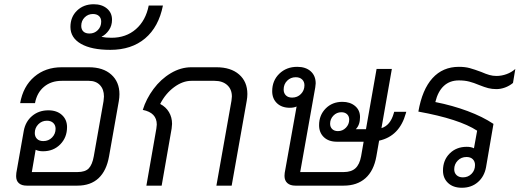

<svg xmlns="http://www.w3.org/2000/svg" viewBox="-20 -875 2449 905"><path d="M543 -431Q543 -415 540 -398L494 -138Q482 -70 444.5 -35Q407 0 345 0H106Q82 0 69 -11.5Q56 -23 56 -45Q56 -55 57 -60L92 -258Q100 -302 131.5 -328.5Q163 -355 208 -355Q248 -355 272 -333Q296 -311 296 -276Q296 -227 264 -194.5Q232 -162 183 -162Q162 -162 148 -169L130 -64H345Q382 -64 398.5 -81.5Q415 -99 422 -138L468 -398Q470 -414 470 -420Q470 -454 451 -474Q432 -494 399 -494H271Q221 -494 187.5 -466Q154 -438 145 -389H75Q89 -468 141.5 -513Q194 -558 271 -558H399Q466 -558 504.5 -523.5Q543 -489 543 -431ZM144 -248Q144 -231 154.5 -220.5Q165 -210 184 -210Q209 -210 225.5 -227Q242 -244 242 -268Q242 -285 231 -295.5Q220 -306 201 -306Q177 -306 160.5 -289Q144 -272 144 -248Z M312 -748Q312 -795 343 -825Q374 -855 422 -855Q460 -855 484 -835Q508 -815 508 -782Q508 -754 493.5 -733Q479 -712 459 -702L460 -701Q478 -697 506 -697Q574 -697 620.5 -737.5Q667 -778 681 -849H748Q728 -748 664 -694Q600 -640 500 -640Q411 -640 361.5 -668.5Q312 -697 312 -748ZM457 -773Q457 -790 446.5 -799.5Q436 -809 418 -809Q395 -809 379 -793Q363 -777 363 -753Q363 -736 373 -726.5Q383 -717 402 -717Q425 -717 441 -733Q457 -749 457 -773Z M717 -269Q719 -283 719 -288Q719 -344 653 -357Q669 -409 703.5 -455.5Q738 -502 785 -530Q832 -558 882 -558H1000Q1068 -558 1107 -524Q1146 -490 1146 -432Q1146 -417 1143 -400L1072 0H1000L1071 -400Q1073 -414 1073 -420Q1073 -454 1051 -474Q1029 -494 991 -494H882Q841 -494 800.5 -464Q760 -434 735 -385Q762 -371 776.5 -346.5Q791 -322 791 -291Q791 -285 789 -269L742 0H670Z M1895 -348 1893 -341Q1863 -233 1767 -212L1754 -138Q1742 -70 1702.5 -35Q1663 0 1600 0H1372Q1348 0 1334.5 -12Q1321 -24 1321 -46Q1321 -55 1322 -60L1378 -373Q1365 -367 1346 -367Q1308 -367 1285.5 -388.5Q1263 -410 1263 -445Q1263 -495 1296.5 -527.5Q1330 -560 1381 -560Q1421 -560 1444.5 -539Q1468 -518 1468 -482Q1468 -477 1466 -463L1395 -64H1600Q1636 -64 1655.5 -82Q1675 -100 1682 -138L1694 -207H1568Q1529 -207 1506.5 -228.5Q1484 -250 1484 -285Q1484 -332 1515 -363.5Q1546 -395 1594 -395Q1630 -395 1653.5 -375.5Q1677 -356 1677 -323Q1677 -286 1657 -266H1705L1755 -550H1827L1778 -271Q1820 -284 1836 -341L1838 -348ZM1357 -415Q1382 -415 1398.5 -432Q1415 -449 1415 -473Q1415 -490 1404 -500.5Q1393 -511 1374 -511Q1350 -511 1333.5 -494.5Q1317 -478 1317 -453Q1317 -436 1327.5 -425.5Q1338 -415 1357 -415ZM1626 -311Q1626 -327 1616 -336.5Q1606 -346 1589 -346Q1567 -346 1551.5 -330Q1536 -314 1536 -292Q1536 -276 1546 -266.5Q1556 -257 1573 -257Q1595 -257 1610.5 -273Q1626 -289 1626 -311Z M2409 -550 2398 -484Q2381 -470 2360.5 -462.5Q2340 -455 2320 -455Q2299 -455 2281.5 -459.5Q2264 -464 2239 -474Q2213 -485 2191.5 -490.5Q2170 -496 2143 -496Q2100 -496 2072 -470Q2044 -444 2032 -394Q2113 -378 2184 -351.5Q2255 -325 2306 -291L2271 -87Q2263 -43 2232.5 -16.5Q2202 10 2157 10Q2116 10 2092 -12.5Q2068 -35 2068 -71Q2068 -120 2099.5 -151.5Q2131 -183 2180 -183Q2201 -183 2214 -176L2229 -259Q2145 -314 1952 -349Q1970 -453 2018.5 -506.5Q2067 -560 2143 -560Q2172 -560 2194 -554Q2216 -548 2248 -536Q2271 -526 2287 -521.5Q2303 -517 2320 -517Q2344 -517 2367.5 -525.5Q2391 -534 2409 -550ZM2219 -97Q2219 -114 2208.5 -124.5Q2198 -135 2179 -135Q2154 -135 2137.5 -118Q2121 -101 2121 -77Q2121 -60 2132 -49.5Q2143 -39 2162 -39Q2186 -39 2202.5 -55.5Q2219 -72 2219 -97Z"/></svg>

Font: Bai Jamjuree
Style: Italic
Weight: 400
Italic angle: -10°
Version: Version 1.000; ttfautohint (v1.6)